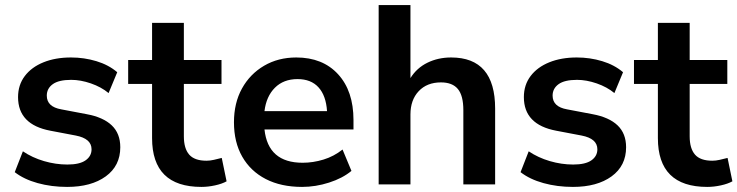

<svg xmlns="http://www.w3.org/2000/svg" viewBox="-20 -725 2900 755"><path d="M244 10Q182 10 128 -5Q74 -20 38 -48L70 -130Q107 -105 153 -91.5Q199 -78 245 -78Q293 -78 316.5 -94.5Q340 -111 340 -138Q340 -180 278 -192L178 -211Q51 -235 51 -343Q51 -391 77.5 -426Q104 -461 151 -480Q198 -499 259 -499Q311 -499 359 -484.5Q407 -470 441 -441L407 -359Q378 -383 337.5 -397Q297 -411 260 -411Q211 -411 187.5 -394Q164 -377 164 -349Q164 -305 221 -295L321 -276Q386 -264 419.5 -232Q453 -200 453 -146Q453 -73 396 -31.5Q339 10 244 10Z M772 10Q578 10 578 -182V-395H484V-489H578V-635H703V-489H851V-395H703V-189Q703 -141 724 -117Q745 -93 792 -93Q806 -93 821 -96.5Q836 -100 852 -104L871 -12Q853 -2 825.5 4Q798 10 772 10Z M1168 10Q1085 10 1025 -21Q965 -52 932.5 -109Q900 -166 900 -244Q900 -320 931.5 -377Q963 -434 1018.5 -466.5Q1074 -499 1145 -499Q1249 -499 1309.5 -433Q1370 -367 1370 -253V-216H1020Q1034 -85 1170 -85Q1211 -85 1252 -97.5Q1293 -110 1327 -137L1362 -53Q1327 -24 1274 -7Q1221 10 1168 10ZM1150 -414Q1095 -414 1061 -380Q1027 -346 1020 -288H1266Q1262 -349 1232.5 -381.5Q1203 -414 1150 -414Z M1469 0V-705H1594V-418Q1619 -458 1661 -478.5Q1703 -499 1754 -499Q1927 -499 1927 -298V0H1802V-292Q1802 -349 1780.5 -375Q1759 -401 1714 -401Q1659 -401 1626.5 -366.5Q1594 -332 1594 -275V0Z M2233 10Q2171 10 2117 -5Q2063 -20 2027 -48L2059 -130Q2096 -105 2142 -91.5Q2188 -78 2234 -78Q2282 -78 2305.5 -94.5Q2329 -111 2329 -138Q2329 -180 2267 -192L2167 -211Q2040 -235 2040 -343Q2040 -391 2066.5 -426Q2093 -461 2140 -480Q2187 -499 2248 -499Q2300 -499 2348 -484.5Q2396 -470 2430 -441L2396 -359Q2367 -383 2326.5 -397Q2286 -411 2249 -411Q2200 -411 2176.5 -394Q2153 -377 2153 -349Q2153 -305 2210 -295L2310 -276Q2375 -264 2408.5 -232Q2442 -200 2442 -146Q2442 -73 2385 -31.5Q2328 10 2233 10Z M2761 10Q2567 10 2567 -182V-395H2473V-489H2567V-635H2692V-489H2840V-395H2692V-189Q2692 -141 2713 -117Q2734 -93 2781 -93Q2795 -93 2810 -96.5Q2825 -100 2841 -104L2860 -12Q2842 -2 2814.5 4Q2787 10 2761 10Z"/></svg>

Font: Nunito Sans
Style: Bold
Weight: 700
Designer: Vernon Adams
Foundry: Vernon Adams
Version: Version 3.101; ttfautohint (v1.8.4.7-5d5b);gftools[0.9.27]